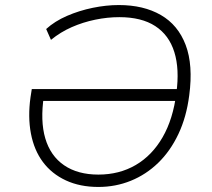

<svg xmlns="http://www.w3.org/2000/svg" viewBox="-20 -733 839 761"><path d="M370 8Q297 8 241 -18Q185 -44 150 -91Q115 -138 102.5 -204Q90 -270 101 -348L106 -380H714L707 -333H131L154 -353Q139 -254 159.5 -184.5Q180 -115 234 -78Q288 -41 370 -41Q453 -41 518 -79Q583 -117 624.5 -189Q666 -261 679 -364Q692 -459 671 -526.5Q650 -594 595.5 -629.5Q541 -665 453 -665Q406 -665 357.5 -655Q309 -645 264.5 -625.5Q220 -606 182 -575L163 -618Q197 -649 245.5 -670Q294 -691 347.5 -702Q401 -713 451 -713Q549 -713 617.5 -673.5Q686 -634 716 -554.5Q746 -475 730 -355Q719 -269 687 -201.5Q655 -134 607 -87.5Q559 -41 498.5 -16.5Q438 8 370 8Z"/></svg>

Font: Nunito Sans 7pt ExtraLight
Style: Italic
Weight: 250
Italic angle: -9°
Designer: Vernon Adams
Foundry: Vernon Adams
Version: Version 3.101;gftools[0.9.27]